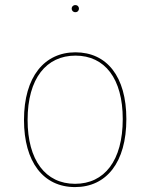

<svg xmlns="http://www.w3.org/2000/svg" viewBox="-20 -737 600 766"><path d="M280.4 -716.7C271.3 -716.7 265.9 -709.9 265.9 -702.6C265.9 -695.3 271.3 -688.4 280.4 -688.4C290 -688.4 295 -695.3 295 -702.6C295 -709.8 290 -716.7 280.4 -716.7ZM281 -528.3C157.4 -528.3 75.7 -431 75.7 -258.4C75.7 -91 152.8 9.4 279.4 9.4C404.6 9.4 484.1 -89 484.1 -262C484.1 -432 406 -528.3 281 -528.3ZM281 -515.1C398.1 -515.1 469.7 -423.7 469.7 -262C469.7 -95.6 396.3 -3.7 279.4 -3.7C161.6 -3.7 90.1 -97.6 90.1 -258.4C90.1 -425.3 165.7 -515.1 281 -515.1Z"/></svg>

Font: Fira Sans Hair
Style: Regular
Weight: 100
Designer: bBox Type GmbH & Carrois Corporate GbR & Edenspiekermann AG
Foundry: bBox Type GmbH & Carrois Corporate GbR & Edenspiekermann AG
Version: Version 4.300;PS 004.300;hotconv 1.0.88;makeotf.lib2.5.64775